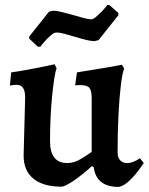

<svg xmlns="http://www.w3.org/2000/svg" viewBox="-20 -724 586 756"><path d="M79 -340Q79 -365 71 -377.5Q63 -390 44 -390Q36 -390 27.5 -388.5Q19 -387 19 -387L24 -439Q53 -443 83 -448.5Q113 -454 138.5 -459Q164 -464 179.5 -467.5Q195 -471 195 -471L203 -455Q198 -443 193.5 -413.5Q189 -384 185 -343.5Q181 -303 179 -258Q177 -213 177 -168Q177 -82 245 -82Q271 -82 295.5 -96.5Q320 -111 341 -126V-338Q341 -368 331.5 -378.5Q322 -389 295 -389Q292 -389 284.5 -388.5Q277 -388 276 -388L283 -439Q314 -444 345 -449Q376 -454 402 -458.5Q428 -463 444 -466Q460 -469 460 -469L469 -454Q462 -439 456 -390Q450 -341 446.5 -271Q443 -201 443 -124Q443 -104 453 -93Q463 -82 480 -82Q493 -82 505 -87Q517 -92 524 -96.5Q531 -101 531 -101L546 -82Q546 -82 537 -69Q528 -56 513.5 -38Q499 -20 481.5 -5.5Q464 9 447 12Q359 12 349 -66L342 -70Q301 -33 268 -11Q235 11 222 11Q150 11 111.5 -20.5Q73 -52 73 -111ZM129 -540 95 -572V-580L173 -678L189 -682Q201 -682 222 -677Q243 -672 265.5 -665.5Q288 -659 308 -653.5Q328 -648 338 -648Q347 -648 357.5 -657Q368 -666 378.5 -676.5Q389 -687 395.5 -695.5Q402 -704 402 -704H411L446 -673V-664L368 -566L352 -562Q339 -562 318.5 -567Q298 -572 275.5 -579Q253 -586 233.5 -591Q214 -596 203 -596Q194 -596 183 -587Q172 -578 162 -567.5Q152 -557 145.5 -548.5Q139 -540 139 -540Z"/></svg>

Font: Alegreya SemiBold
Style: Regular
Weight: 600
Designer: Juan Pablo del Peral
Foundry: Huerta Tipografica
Version: Version 2.009